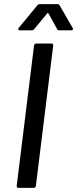

<svg xmlns="http://www.w3.org/2000/svg" viewBox="-20 -911 374 931"><path d="M61 -10 145 -690Q147 -700 156 -700H230Q234 -700 236.5 -697Q239 -694 238 -690L154 -10Q154 -6 151 -3Q148 0 144 0H70Q61 0 61 -10ZM71 -776 161 -885Q166 -891 175 -891H257Q267 -891 269 -885L332 -776L334 -771Q334 -764 325 -764H268Q259 -764 257 -770L215 -846Q214 -848 212 -848Q210 -848 209 -846L146 -770Q142 -764 134 -764H76Q70 -764 68.5 -767.5Q67 -771 71 -776Z"/></svg>

Font: Barlow Medium
Style: Italic
Weight: 500
Italic angle: -7°
Designer: Jeremy Tribby
Foundry: Tribby Type
Version: Version 1.408